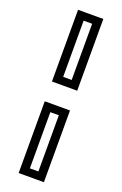

<svg xmlns="http://www.w3.org/2000/svg" viewBox="-179 -800 667 1050"><g transform="rotate(20 154.5 -275.0)"><path d="M81 -332.5V-750H228V-332.5ZM130 -377.5H179.5V-704.5H130ZM81 200V-217.5H228V200ZM130 155H179.5V-172H130Z"/></g></svg>

Font: Tourney Medium
Style: Regular
Weight: 500
Designer: Tyler Finck
Foundry: Etcetera Type Co
Version: Version 1.015